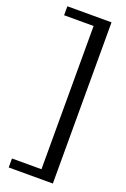

<svg xmlns="http://www.w3.org/2000/svg" viewBox="-167 -802 644 985"><g transform="rotate(20 155.5 -310.0)"><path d="M261 130H20V81H181V-701H20V-750H261Z"/></g></svg>

Font: Roboto Serif 28pt
Style: Regular
Weight: 400
Designer: Greg Gazdowicz
Foundry: Commercial Type
Version: Version 1.008